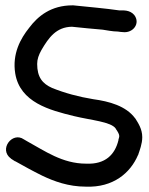

<svg xmlns="http://www.w3.org/2000/svg" viewBox="-20 -684 558 718"><path d="M251 -664C171 -664 122 -624 89 -580C57 -540 25 -483 37 -409C55 -301 166 -272 256 -250C322 -234 395 -229 413 -203V-202C421 -191 426 -182 426 -175C426 -172 425 -168 423 -162V-160C410 -106 374 -69 303 -72H302C213 -72 147 -120 81 -156L69 -163C26 -193 -26 -125 21 -91L22 -90L36 -81H37C66 -65 101 -45 138 -27C182 -6 236 14 301 14C404 18 468 -38 496 -104L497 -105V-106C502 -121 512 -146 512 -171C512 -202 496 -225 486 -241L485 -242C451 -288 388 -305 329 -313C274 -322 222 -336 175 -355C139 -371 119 -395 119 -445C119 -463 125 -479 135 -497C162 -543 190 -583 249 -584C282 -580 332 -576 364 -573C377 -571 402 -566 421 -566C425 -565 437 -564 439 -564C478 -559 506 -597 482 -628C465 -648 439 -645 427 -645C372 -653 311 -658 254 -664Z"/></svg>

Font: Stray Cat
Style: Blk
Weight: 900
Version: Version 1.0